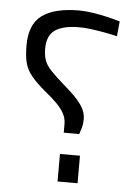

<svg xmlns="http://www.w3.org/2000/svg" viewBox="-51 -742 550 782"><g transform="rotate(5 223.5 -351.0)"><path d="M285 -200.9H221.7V-236Q221.7 -258.4 211.7 -277.7Q201.7 -297 182.3 -317Q163 -337 132.9 -361Q94.1 -393.5 74.1 -418.2Q54 -442.9 46.8 -471Q39.6 -499.1 39.6 -541.8Q39.6 -629 90.5 -665.6Q141.4 -702.2 241.6 -702.2Q266 -702.2 296.5 -697.6Q327 -693 357.3 -685.9Q387.6 -678.8 409.2 -672L403.4 -611Q382.6 -616.2 354.2 -621.5Q325.8 -626.8 297.9 -630.5Q270 -634.2 249.2 -634.2Q181.9 -634.2 149.1 -611.7Q116.4 -589.2 116.4 -535.7Q116.4 -508.2 123.4 -488.2Q130.4 -468.2 149.9 -447.4Q169.4 -426.6 205.2 -395.4Q231.6 -373.2 252.4 -351.9Q273.3 -330.7 285.7 -308.8Q298.1 -286.9 298.1 -262Q298.1 -243.5 293.6 -227.7Q289 -211.9 285 -200.9ZM295.7 -0.6H213.9V-113.2H295.7Z"/></g></svg>

Font: Titillium Web
Style: Bold
Weight: 700
Designer: Mohamed Gaber, Accademia di Belle Arti di Urbino
Foundry: Kief Type Foundry, Accademia di Belle Arti di Urbino
Version: Version 3.000